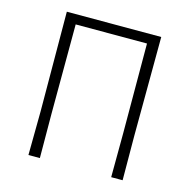

<svg xmlns="http://www.w3.org/2000/svg" viewBox="-97 -733 816 827"><g transform="rotate(15 311.5 -319.5)"><path d="M101 0 103 -194 101 -639H522L520 -197L521 0H470L471 -194L470 -596H152L151 -197L152 0Z"/></g></svg>

Font: Alegreya Sans Light
Style: Regular
Weight: 300
Designer: Juan Pablo del Peral
Foundry: Huerta Tipografica
Version: Version 2.007